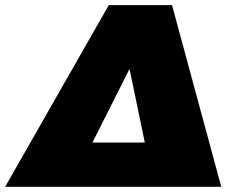

<svg xmlns="http://www.w3.org/2000/svg" viewBox="-56 -721 875 741"><path d="M-36.1 0 363.8 -701.2H607.9L797.9 0ZM300.8 -170.9H502.9L443.8 -455.1Z"/></svg>

Font: Trueno UltraBlack
Style: Italic
Weight: 950
Designer: Julieta Ulanovsky
Foundry: Julieta Ulanovsky
Version: Version 3.001b | FøM Fix